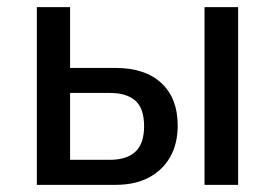

<svg xmlns="http://www.w3.org/2000/svg" viewBox="-20 -517 769 537"><path d="M83 0V-497H176V-327H303Q386 -327 431.5 -284.5Q477 -242 477 -166Q477 -115 456 -78Q435 -41 396.5 -20.5Q358 0 303 0ZM176 -70H287Q334 -70 358.5 -92.5Q383 -115 383 -164Q383 -214 358.5 -235.5Q334 -257 288 -257H176ZM552 0V-497H646V0Z"/></svg>

Font: Nunito Sans 7pt Condensed Medium
Style: Regular
Weight: 500
Width: 3
Designer: Vernon Adams
Foundry: Vernon Adams
Version: Version 3.101;gftools[0.9.27]